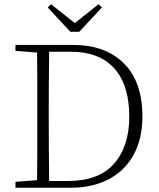

<svg xmlns="http://www.w3.org/2000/svg" viewBox="-20 -886 749 906"><path d="M210 -333Q210 -248 210.5 -174.5Q211 -101 212 -32H302Q446 -32 518 -113.5Q590 -195 590 -336Q590 -485 519 -563.5Q448 -642 314 -642H212Q211 -574 210.5 -503Q210 -432 210 -357ZM53 -646V-674H325Q477 -674 564.5 -587Q652 -500 652 -336Q652 -232 611 -156.5Q570 -81 493.5 -40.5Q417 0 312 0H53V-28L155 -36Q156 -104 156 -176.5Q156 -249 156 -333V-357Q156 -431 156 -500.5Q156 -570 155 -638ZM221 -866 333 -777 445 -866 461 -851 354 -736H312L205 -851Z"/></svg>

Font: Source Serif Pro Light
Style: Regular
Weight: 300
Designer: Frank Grießhammer
Foundry: Adobe Systems Incorporated
Version: Version 3.001;hotconv 1.0.111;makeotfexe 2.5.65597